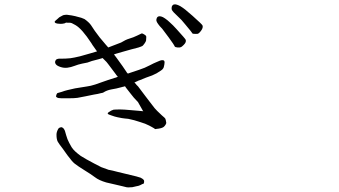

<svg xmlns="http://www.w3.org/2000/svg" viewBox="-20 -814 1540 871"><path d="M387.7 -571.3Q389.6 -572.3 440.4 -586.9L529.3 -621.1Q549.8 -633.8 566.4 -638.7Q585.9 -644.5 601.6 -652.3Q615.2 -659.2 622.1 -662.1Q625 -663.1 629.9 -660.2Q637.7 -656.2 641.6 -652.3Q643.6 -650.4 643.6 -645.5Q643.6 -636.7 642.6 -629.9Q641.6 -625 635.3 -616.2Q628.9 -607.4 626 -605.5Q623 -603.5 608.4 -598.6Q590.8 -594.7 574.7 -589.8Q558.6 -585 533.2 -578.1Q507.8 -571.3 480 -561.5Q452.1 -551.8 425.8 -544.9Q392.6 -537.1 377 -530.3Q371.1 -529.3 352.5 -525.4Q334 -521.5 317.9 -515.1Q301.8 -508.8 285.6 -506.8Q269.5 -504.9 253.9 -510.3Q238.3 -515.6 233.4 -522.5Q228.5 -529.3 230.5 -536.1Q232.4 -543 237.8 -545.4Q243.2 -547.9 249.5 -547.9Q255.9 -547.9 262.7 -547.9Q269.5 -547.9 278.3 -548.3Q287.1 -548.8 298.8 -549.8Q314.5 -551.8 342.8 -558.6Q345.7 -559.6 387.7 -571.3ZM321.3 -127Q333 -116.2 346.7 -106.4Q355.5 -100.6 373 -90.8L407.2 -72.3Q432.6 -58.6 439.5 -55.7Q473.6 -43.9 474.6 -43H475.6H476.6Q488.3 -41 513.7 -34.2L598.6 -13.7Q613.3 -9.8 618.2 -7.8Q628.9 -2 630.9 1Q634.8 4.9 633.8 11.7Q632.8 19.5 630.4 19.5Q627.9 19.5 615.2 26.4Q609.4 29.3 597.7 31.2Q584 34.2 580.1 35.2Q579.1 35.2 561.5 36.1Q558.6 37.1 537.1 31.2Q528.3 29.3 500 22.5Q466.8 14.6 461.9 13.7Q428.7 3.9 411.1 -9.8Q391.6 -24.4 364.3 -41Q333 -60.5 319.3 -71.3Q307.6 -80.1 286.1 -109.4Q267.6 -135.7 264.6 -139.6Q264.6 -139.6 252 -156.2Q246.1 -164.1 242.2 -170.9Q236.3 -181.6 236.3 -203.1Q236.3 -214.8 243.2 -227.5Q246.1 -234.4 254.9 -236.3Q260.7 -238.3 265.6 -233.4Q270.5 -230.5 274.4 -220.7Q275.4 -217.8 280.3 -200.2Q284.2 -186.5 286.1 -182.6Q286.1 -181.6 293.9 -166Q303.7 -147.5 304.7 -146.5Q312.5 -134.8 321.3 -127ZM627.9 -309.6Q628.9 -309.6 629.9 -308.6L605.5 -351.6L604.5 -352.5L603.5 -353.5Q585.9 -371.1 572.3 -389.6L550.8 -417L549.8 -418.9L546.9 -422.9L542 -420.9H540Q532.2 -418.9 529.3 -418Q508.8 -412.1 484.4 -408.2Q463.9 -404.3 449.2 -394.5Q446.3 -392.6 438.5 -391.6Q424.8 -387.7 405.3 -384.8Q385.7 -380.9 367.2 -377Q349.6 -373 331.1 -370.1Q316.4 -368.2 293.9 -368.2H258.8Q243.2 -368.2 238.3 -372.1L234.4 -375Q234.4 -384.8 240.2 -391.6L260.7 -397.5Q273.4 -402.3 286.1 -405.3Q298.8 -408.2 320.3 -413.1Q341.8 -417 350.6 -418Q361.3 -419.9 375 -421.9Q390.6 -423.8 412.1 -430.7Q432.6 -437.5 445.3 -442.4Q468.8 -450.2 470.7 -451.2Q472.7 -451.2 501 -460.9L504.9 -461.9L514.6 -465.8L507.8 -473.6L505.9 -476.6L470.7 -523.4Q463.9 -532.2 462.9 -533.2Q450.2 -544.9 432.6 -565.4Q415 -586.9 406.2 -600.6Q399.4 -609.4 394.5 -618.2Q351.6 -683.6 322.3 -700.2Q307.6 -708 305.7 -709Q296.9 -711.9 292 -710.9Q289.1 -710.9 286.1 -710.9Q279.3 -711.9 278.3 -710.9Q273.4 -707 261.7 -706.1Q256.8 -705.1 240.2 -707Q231.4 -708 228.5 -712.9Q227.5 -715.8 228.5 -716.8Q230.5 -719.7 241.2 -728.5Q250 -737.3 253.9 -738.3Q263.7 -744.1 266.6 -745.1Q275.4 -747.1 283.2 -747.1Q287.1 -747.1 304.7 -744.1Q325.2 -740.2 330.1 -738.3Q337.9 -736.3 348.6 -733.4Q359.4 -729.5 363.3 -727.5Q382.8 -713.9 392.6 -700.2L410.2 -673.8Q429.7 -645.5 460 -611.3Q487.3 -582 507.3 -553.7Q527.3 -525.4 536.1 -513.7L554.7 -486.3L555.7 -484.4L559.6 -480.5L564.5 -481.4L566.4 -482.4Q600.6 -494.1 610.4 -497.1Q637.7 -505.9 659.2 -517.6Q679.7 -528.3 687.5 -531.2Q695.3 -535.2 706.1 -539.1Q714.8 -542 719.7 -541Q723.6 -540 725.6 -537.1Q727.5 -533.2 725.6 -521.5Q723.6 -507.8 719.7 -502.9Q716.8 -498 709 -493.2Q700.2 -488.3 690.4 -481.4Q679.7 -475.6 669.9 -471.7Q659.2 -467.8 642.6 -461.9Q607.4 -447.3 605.5 -447.3Q603.5 -446.3 602.5 -445.3L599.6 -444.3L589.8 -439.5L596.7 -432.6L598.6 -429.7L606.4 -421.9L639.6 -377.9Q658.2 -353.5 658.2 -353.5Q671.9 -335.9 681.6 -323.2Q688.5 -314.5 713.9 -291Q729.5 -278.3 730.5 -274.4Q731.4 -271.5 732.4 -267.6Q734.4 -258.8 734.4 -255.9Q732.4 -249 727.5 -243.2Q722.7 -237.3 717.8 -235.4Q711.9 -232.4 700.2 -230.5Q695.3 -229.5 691.4 -229.5Q687.5 -228.5 685.5 -228.5Q683.6 -228.5 683.6 -228.5Q680.7 -231.4 668 -238.3Q656.2 -245.1 646.5 -249Q636.7 -253.9 631.8 -254.9Q624 -257.8 611.3 -261.7Q598.6 -265.6 588.9 -268.6L572.3 -272.5Q563.5 -275.4 546.9 -276.4Q535.2 -277.3 512.7 -282.2Q502 -284.2 483.4 -291Q471.7 -294.9 469.7 -296.9Q466.8 -300.8 472.7 -304.7Q484.4 -313.5 495.1 -316.4Q503.9 -317.4 526.4 -317.4Q540 -317.4 572.3 -314.5Q603.5 -311.5 607.4 -311.5ZM821.3 -702.1Q802.7 -725.6 788.1 -738.3Q775.4 -750 768.1 -757.8Q760.7 -765.6 758.8 -771.5Q757.8 -778.3 759.8 -785.2Q761.7 -790 766.6 -793Q771.5 -794.9 778.3 -793.9Q787.1 -792 797.9 -786.1Q810.5 -778.3 820.3 -770.5Q835 -758.8 853.5 -742.2Q897.5 -703.1 898.9 -698.2Q900.4 -693.4 898.9 -687.5Q897.5 -681.6 891.6 -673.8Q885.7 -666 880.9 -662.6Q876 -659.2 866.2 -660.2Q852.5 -660.2 852.5 -663.1Q852.5 -665 821.3 -702.1ZM745.1 -644.5Q719.7 -678.7 715.8 -683.6Q703.1 -696.3 697.3 -705.1Q691.4 -712.9 689.5 -719.7Q688.5 -725.6 691.4 -732.4Q693.4 -737.3 698.2 -739.3Q704.1 -741.2 710.9 -739.3Q718.8 -737.3 728.5 -730.5Q741.2 -721.7 750 -712.9Q764.6 -700.2 781.2 -681.6Q820.3 -638.7 822.3 -633.8Q824.2 -628.9 822.3 -623Q820.3 -617.2 813.5 -610.4Q806.6 -603.5 801.8 -600.6Q796.9 -597.7 785.6 -598.6Q774.4 -599.6 772.5 -603.5Q769.5 -611.3 745.1 -644.5ZM602.5 -426.8V-425.8Z"/></svg>

Font: ToneOZ-Zhuyin-Tsuipita-TC
Style: Regular
Weight: 400
Designer: ÂÆ£ÂøóÂáåJeffrey Xuan(jeffreyx@gmail.com, ToneOZ.com) ÈòøÂù§(cjkFonts)
Foundry: ToneOZ
Version: Version 0.240710